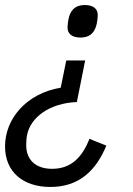

<svg xmlns="http://www.w3.org/2000/svg" viewBox="-37 -548 527 762"><path d="M163 194C277 194 344 129 385 30L318 3C290 74 247 122 170 122C103 122 67 85 67 28C67 18 68 -1 70 -10C83 -83 161 -139 268 -143L301 -308H226L204 -200C67 -177 -17 -76 -17 33C-17 134 54 194 163 194ZM282 -399C327 -399 341 -427 347 -454C349 -464 351 -479 351 -488C351 -514 332 -528 300 -528C255 -528 241 -500 235 -473C233 -463 231 -448 231 -439C231 -413 250 -399 282 -399Z"/></svg>

Font: LVC Sans
Style: Italic
Weight: 400
Italic angle: -11.31°
Designer: Mike Abbink, Paul van der Laan, Pieter van Rosmalen
Foundry: Bold Monday
Version: Version 3.0